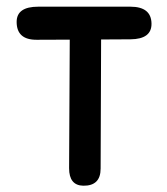

<svg xmlns="http://www.w3.org/2000/svg" viewBox="-20 -536 511 586"><path d="M96.7 -515.6H377.9Q441.4 -515.6 442.4 -464.4Q443.4 -416.5 377.9 -416Q333 -416 288.6 -415.5Q288.1 -218.3 287.1 -21.5Q287.1 31.7 233.9 30.8Q190.9 29.8 190.9 -22.5Q191.9 -218.8 192.9 -415L92.3 -414.6Q30.8 -414.1 30.8 -469.2Q30.8 -515.6 96.7 -515.6Z"/></svg>

Font: Comic Relief
Style: Regular
Weight: 400
Designer: Jeff Davis
Foundry: Loudifier
Version: Version 1.0